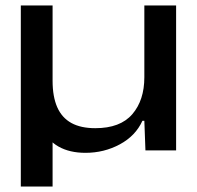

<svg xmlns="http://www.w3.org/2000/svg" viewBox="-20 -549 719 701"><path d="M56 132V-529H172V-254Q172 -196 189 -157.5Q206 -119 240.5 -100Q275 -81 328 -81Q419 -81 463 -132Q507 -183 507 -267V-529H623V0H511L507 -108H500Q475 -53 417.5 -22Q360 9 292 9Q234 9 193.5 -14Q153 -37 141 -77L172 -98V132Z"/></svg>

Font: Mona Sans Expanded Medium
Style: Regular
Weight: 500
Width: 7
Designer: Deni Anggara
Foundry: GitHub
Version: Version 2.000